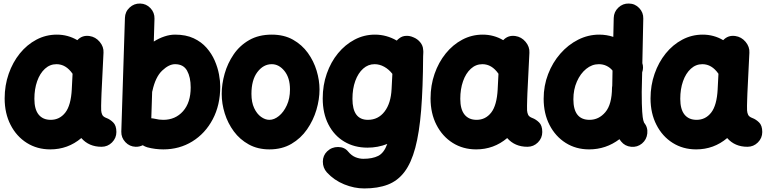

<svg xmlns="http://www.w3.org/2000/svg" viewBox="-20 -768 4329 1085"><path d="M553.7 61.5Q482.4 61.5 439.5 12.2Q363.8 76.2 264.2 76.2Q189.9 76.2 131.6 39.6Q73.2 2.9 39.8 -62.3Q6.3 -127.4 6.3 -211.9Q6.3 -285.6 29.1 -350.8Q51.8 -416 92 -465.8Q132.3 -515.6 185.8 -543.9Q239.3 -572.3 301.3 -572.3Q363.8 -572.3 417 -541Q444.3 -570.3 485.4 -564.5Q520 -559.6 543.5 -531.5Q566.9 -503.4 564.9 -470.2L553.7 -241.7Q553.2 -228 552.5 -208.3Q551.8 -188.5 551.5 -170.7Q551.3 -152.8 551.8 -143.6Q552.7 -129.9 558.1 -118.9Q563.5 -107.9 581.5 -101.1Q601.6 -93.8 619.6 -76.2Q637.7 -58.6 637.7 -22Q637.7 12.2 613 36.9Q588.4 61.5 553.7 61.5ZM266.6 -90.8Q316.9 -90.8 348.9 -131.6Q380.9 -172.4 385.7 -263.7Q385.7 -264.2 385.7 -265.1L390.1 -351.1Q352.5 -405.3 299.3 -405.3Q262.2 -405.3 233.9 -379.4Q205.6 -353.5 189.9 -309.1Q174.3 -264.6 174.3 -209.5Q174.3 -150.4 198.2 -120.6Q222.2 -90.8 266.6 -90.8Z M772 -748Q806.6 -747.1 830.3 -721.9Q854 -696.8 853 -662.1L849.1 -533.2Q878.4 -551.8 909.2 -562Q939.9 -572.3 969.2 -572.3Q1030.3 -572.3 1074.2 -551.8Q1118.2 -531.2 1147.2 -498Q1176.3 -464.8 1193.4 -425.5Q1210.4 -386.2 1217.5 -347.9Q1224.6 -309.6 1224.6 -279.3Q1224.6 -173.8 1182.1 -93.8Q1139.6 -13.7 1066.9 31.2Q994.1 76.2 902.8 76.2Q856.4 76.2 812.5 64.5Q798.8 60.5 786.6 52.7Q768.1 62 746.6 61.5Q712.4 60.5 688.5 35.2Q664.6 9.8 665.5 -24.4L686 -667Q687 -701.7 712.4 -725.3Q737.8 -749 772 -748ZM855.5 -96.7Q878.4 -90.8 902.8 -90.8Q971.2 -90.8 1014.4 -139.6Q1057.6 -188.5 1057.6 -273.9Q1057.6 -332 1037.1 -368.7Q1016.6 -405.3 969.2 -405.3Q934.6 -405.3 896.5 -369.1Q858.4 -333 841.3 -254.4Q840.8 -251.5 839.8 -249L835 -99.6Q845.2 -99.1 855.5 -96.7Z M1515.6 -572.3Q1585 -572.3 1635.7 -543.7Q1686.5 -515.1 1719.7 -469Q1752.9 -422.9 1769.3 -368.4Q1785.6 -314 1785.6 -262.7Q1785.6 -206.5 1768.1 -147.2Q1750.5 -87.9 1715.3 -37.1Q1680.2 13.7 1627 44.9Q1573.7 76.2 1502.4 76.2Q1436.5 76.2 1386 48.3Q1335.4 20.5 1301.5 -25.4Q1267.6 -71.3 1250.2 -126.7Q1232.9 -182.1 1232.9 -237.3Q1232.9 -293 1249.5 -351.6Q1266.1 -410.2 1300.3 -460.4Q1334.5 -510.7 1388.2 -541.5Q1441.9 -572.3 1515.6 -572.3ZM1515.6 -405.3Q1468.3 -405.3 1434.6 -360.8Q1400.9 -316.4 1400.9 -237.3Q1400.9 -189.9 1416.3 -157.2Q1431.6 -124.5 1455.1 -107.7Q1478.5 -90.8 1502.4 -90.8Q1529.3 -90.8 1556.2 -112.5Q1583 -134.3 1600.8 -172.9Q1618.7 -211.4 1618.7 -262.7Q1618.7 -328.1 1587.6 -366.7Q1556.6 -405.3 1515.6 -405.3Z M2276.9 -565.4Q2280.3 -565.4 2283.7 -565.4Q2288.1 -564.9 2292.5 -564.5Q2304.7 -562.5 2316.4 -557.1Q2339.4 -547.9 2354.7 -529.1Q2370.1 -510.3 2371.1 -488.3Q2372.6 -479 2372.1 -470.2L2371.1 -448.7Q2370.1 -272.5 2359.9 -145.3Q2349.6 -18.1 2326.7 67.6Q2303.7 153.3 2265.6 203.6Q2227.5 253.9 2171.4 275.4Q2115.2 296.9 2038.1 296.9Q1981.9 296.9 1924.8 273.7Q1867.7 250.5 1827.1 206.1Q1804.2 180.2 1804.4 145.3Q1804.7 110.4 1828.6 87.4Q1854.5 62.5 1890.6 62.7Q1926.8 63 1947.3 88.4Q1966.3 111.3 1988.8 120.4Q2011.2 129.4 2033.2 129.4Q2084.5 129.4 2117.2 113Q2149.9 96.7 2168.5 45.4Q2115.7 66.4 2056.6 66.4Q1982.4 66.4 1925.3 32.2Q1868.2 -2 1835.9 -64.7Q1803.7 -127.4 1803.7 -211.9Q1803.7 -286.6 1826.7 -352.1Q1849.6 -417.5 1890.1 -466.8Q1930.7 -516.1 1984.1 -544.2Q2037.6 -572.3 2098.6 -572.3Q2164.1 -572.3 2222.2 -538.6Q2228 -545.4 2235.4 -550.8Q2253.4 -565.4 2276.9 -565.4ZM2059.1 -90.8Q2117.2 -90.8 2153.1 -137.5Q2189 -184.1 2192.9 -265.1L2197.3 -350.6Q2177.7 -376 2151.4 -390.6Q2125 -405.3 2096.7 -405.3Q2060.5 -405.3 2032.2 -380.1Q2003.9 -355 1987.8 -310.8Q1971.7 -266.6 1971.7 -209.5Q1971.7 -90.8 2059.1 -90.8Z M2960.4 61.5Q2889.2 61.5 2846.2 12.2Q2770.5 76.2 2670.9 76.2Q2596.7 76.2 2538.3 39.6Q2480 2.9 2446.5 -62.3Q2413.1 -127.4 2413.1 -211.9Q2413.1 -285.6 2435.8 -350.8Q2458.5 -416 2498.8 -465.8Q2539.1 -515.6 2592.5 -543.9Q2646 -572.3 2708 -572.3Q2770.5 -572.3 2823.7 -541Q2851.1 -570.3 2892.1 -564.5Q2926.8 -559.6 2950.2 -531.5Q2973.6 -503.4 2971.7 -470.2L2960.4 -241.7Q2960 -228 2959.2 -208.3Q2958.5 -188.5 2958.3 -170.7Q2958 -152.8 2958.5 -143.6Q2959.5 -129.9 2964.8 -118.9Q2970.2 -107.9 2988.3 -101.1Q3008.3 -93.8 3026.4 -76.2Q3044.4 -58.6 3044.4 -22Q3044.4 12.2 3019.8 36.9Q2995.1 61.5 2960.4 61.5ZM2673.3 -90.8Q2723.6 -90.8 2755.6 -131.6Q2787.6 -172.4 2792.5 -263.7Q2792.5 -264.2 2792.5 -265.1L2796.9 -351.1Q2759.3 -405.3 2706.1 -405.3Q2668.9 -405.3 2640.6 -379.4Q2612.3 -353.5 2596.7 -309.1Q2581.1 -264.6 2581.1 -209.5Q2581.1 -150.4 2605 -120.6Q2628.9 -90.8 2673.3 -90.8Z M3366.2 -572.3Q3407.7 -572.3 3445.8 -559.6L3448.2 -666.5Q3449.2 -701.2 3474.4 -725.1Q3499.5 -749 3533.7 -748Q3568.4 -747.6 3592.3 -722.4Q3616.2 -697.3 3615.2 -662.6L3609.9 -411.1Q3618.2 -385.7 3608.9 -358.9L3606.4 -248.5Q3606.4 -172.9 3609.1 -136.7Q3611.8 -100.6 3615 -89.1Q3618.2 -77.6 3619.6 -75.2Q3641.6 -48.8 3637.9 -13.9Q3634.3 21 3607.9 43Q3581.5 64.9 3546.4 61.5Q3511.2 58.1 3489.7 31.2Q3484.9 24.9 3480.5 18.6Q3404.3 76.2 3309.1 76.2Q3234.9 76.2 3176.8 39.6Q3118.7 2.9 3085.4 -61.8Q3052.2 -126.5 3052.2 -210Q3052.2 -283.7 3077.4 -349.1Q3102.5 -414.6 3146.5 -464.8Q3190.4 -515.1 3247.1 -543.7Q3303.7 -572.3 3366.2 -572.3ZM3220.2 -207Q3220.2 -90.8 3311.5 -90.8Q3364.3 -90.8 3401.1 -134.5Q3438 -178.2 3438.5 -272.9Q3438.5 -278.3 3439.9 -283.7L3441.4 -369.1Q3428.2 -385.7 3408.2 -395.5Q3388.2 -405.3 3363.8 -405.3Q3325.2 -405.3 3292.5 -378.7Q3259.8 -352.1 3240 -307.1Q3220.2 -262.2 3220.2 -207Z M4203.6 61.5Q4132.3 61.5 4089.4 12.2Q4013.7 76.2 3914.1 76.2Q3839.8 76.2 3781.5 39.6Q3723.1 2.9 3689.7 -62.3Q3656.2 -127.4 3656.2 -211.9Q3656.2 -285.6 3679 -350.8Q3701.7 -416 3741.9 -465.8Q3782.2 -515.6 3835.7 -543.9Q3889.2 -572.3 3951.2 -572.3Q4013.7 -572.3 4066.9 -541Q4094.2 -570.3 4135.3 -564.5Q4169.9 -559.6 4193.4 -531.5Q4216.8 -503.4 4214.8 -470.2L4203.6 -241.7Q4203.1 -228 4202.4 -208.3Q4201.7 -188.5 4201.4 -170.7Q4201.2 -152.8 4201.7 -143.6Q4202.6 -129.9 4208 -118.9Q4213.4 -107.9 4231.4 -101.1Q4251.5 -93.8 4269.5 -76.2Q4287.6 -58.6 4287.6 -22Q4287.6 12.2 4262.9 36.9Q4238.3 61.5 4203.6 61.5ZM3916.5 -90.8Q3966.8 -90.8 3998.8 -131.6Q4030.8 -172.4 4035.6 -263.7Q4035.6 -264.2 4035.6 -265.1L4040 -351.1Q4002.4 -405.3 3949.2 -405.3Q3912.1 -405.3 3883.8 -379.4Q3855.5 -353.5 3839.8 -309.1Q3824.2 -264.6 3824.2 -209.5Q3824.2 -150.4 3848.1 -120.6Q3872.1 -90.8 3916.5 -90.8Z"/></svg>

Font: Mikhak-DS2-FD Black
Style: Regular
Weight: 900
Designer: Amin Abedi
Version: Version 3.2